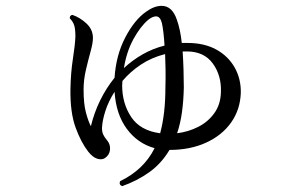

<svg xmlns="http://www.w3.org/2000/svg" viewBox="-20 -586 1040 657"><path d="M398 51Q386 46 391 34Q472 -5 509 -79Q451 -95 414 -145Q377 -195 372 -272Q351 -239 340.5 -206Q330 -173 329 -148Q329 -135 333 -126Q337 -117 347 -105Q358 -92 356.5 -74Q355 -56 339 -45Q328 -38 312.5 -43Q297 -48 282 -67Q257 -99 238.5 -150Q220 -201 221 -280Q222 -337 229.5 -385Q237 -433 238 -461Q238 -486 234 -499Q230 -512 219 -523Q218 -528 221 -531.5Q224 -535 228 -535Q254 -526 276 -505.5Q298 -485 298 -456Q298 -439 290 -410Q282 -381 274 -347Q266 -313 266 -279Q266 -231 274 -201Q282 -171 291 -154Q302 -200 322.5 -242Q343 -284 372 -320Q377 -397 408.5 -457.5Q440 -518 480 -546Q508 -566 533 -566Q569 -566 585 -519Q597 -486 602 -439H622Q679 -439 720 -416.5Q761 -394 783 -355Q805 -316 804 -268Q802 -211 771 -167Q740 -123 685.5 -98Q631 -73 560 -73Q532 -26 490.5 3.5Q449 33 398 51ZM528 -130Q546 -196 546 -287Q547 -319 546.5 -347.5Q546 -376 545 -401Q498 -389 461.5 -364.5Q425 -340 399 -309Q399 -305 398.5 -301.5Q398 -298 398 -294Q398 -232 429 -185.5Q460 -139 528 -130ZM586 -130Q625 -135 658.5 -152Q692 -169 713.5 -199Q735 -229 736 -271Q738 -328 708 -369Q678 -410 619 -410H605Q607 -379 608 -347Q609 -315 609 -286Q608 -240 602.5 -201Q597 -162 586 -130ZM404 -353Q433 -380 468 -400Q503 -420 543 -430Q540 -480 534 -507Q528 -530 514 -530Q502 -530 487 -518Q460 -495 436.5 -452Q413 -409 404 -353Z"/></svg>

Font: Zen Old Mincho SemiBold
Style: Regular
Weight: 600
Version: Version 1.500